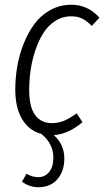

<svg xmlns="http://www.w3.org/2000/svg" viewBox="-20 -554 436 803"><path d="M277.8 -485.8Q240.7 -485.8 210.2 -465.8Q179.7 -445.8 160.2 -414.1Q140.6 -382.3 127 -340.8Q113.3 -299.3 107.7 -258.3Q102.1 -217.3 102.1 -176.8Q102.1 -106.9 126.7 -73Q151.4 -39.1 196.8 -39.1Q225.1 -39.1 248.8 -49.3Q272.5 -59.6 300.8 -80.1L325.2 -43Q266.1 6.8 205.1 11.2Q249 50.3 249 108.9Q249 162.1 220 195.6Q190.9 229 141.1 229Q104 229 71.8 206.1L90.8 172.9Q116.2 187 139.2 187Q168 187 185.5 165.5Q203.1 144 203.1 105Q203.1 46.4 152.8 5.9Q101.1 -7.8 72.5 -55.7Q43.9 -103.5 43.9 -179.2Q43.9 -227.1 52 -275.1Q60.1 -323.2 78.6 -370.4Q97.2 -417.5 123.8 -453.6Q150.4 -489.7 190.4 -512Q230.5 -534.2 278.8 -534.2Q347.7 -534.2 396 -480L363.8 -445.8Q343.3 -466.3 324 -476.1Q304.7 -485.8 277.8 -485.8Z"/></svg>

Font: Fira Sans Compressed Light
Style: Italic
Weight: 300
Width: 3
Italic angle: -8°
Designer: Carrois Corporate & Edenspiekermann AG
Foundry: Carrois Corporate GbR & Edenspiekermann AG
Version: Version 4.203;PS 004.203;hotconv 1.0.88;makeotf.lib2.5.64775